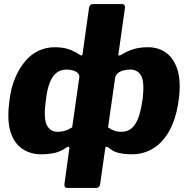

<svg xmlns="http://www.w3.org/2000/svg" viewBox="-20 -762 928 947"><path d="M313 165Q296 165 298 145L322 -30Q323 -36 318.5 -38Q314 -40 304 -32Q278 -14 248.5 -7.5Q219 -1 182 -1Q130 -1 90 -28Q50 -55 32 -111.5Q14 -168 26 -261Q33 -326 54 -376Q75 -426 104.5 -460.5Q134 -495 171 -512Q208 -529 249 -529Q290 -529 318 -519.5Q346 -510 373 -492Q386 -484 387 -494L419 -722Q422 -742 439 -742H581Q599 -742 596 -721L564 -494Q563 -488 567.5 -488Q572 -488 578 -492Q608 -510 638.5 -519.5Q669 -529 710 -529Q763 -529 801 -500.5Q839 -472 856 -415.5Q873 -359 862 -273Q853 -203 832 -152Q811 -101 780.5 -67.5Q750 -34 712 -17.5Q674 -1 632 -1Q597 -1 568.5 -7Q540 -13 518 -32Q509 -39 504.5 -38Q500 -37 499 -30L474 146Q471 165 454 165ZM264 -112Q285 -112 303 -118Q321 -124 336 -134L371 -379Q373 -391 365 -400Q357 -409 341.5 -414Q326 -419 308 -419Q280 -419 259.5 -403.5Q239 -388 225.5 -354.5Q212 -321 206 -266Q194 -180 210.5 -146Q227 -112 264 -112ZM580 -112Q600 -112 617 -121Q634 -130 647 -150Q660 -170 669 -201.5Q678 -233 684 -277Q693 -359 676 -389Q659 -419 621 -419Q603 -419 586.5 -414Q570 -409 560 -400Q550 -391 548 -379L513 -134Q528 -123 543.5 -117.5Q559 -112 580 -112Z"/></svg>

Font: Libre Franklin ExtraBold
Style: Italic
Weight: 800
Italic angle: -8°
Designer: Pablo Impallari, Rodrigo Fuenzalida, Nhung Nguyen
Foundry: Impallari Type
Version: Version 3.000